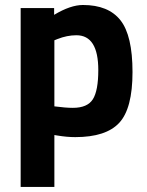

<svg xmlns="http://www.w3.org/2000/svg" viewBox="-20 -532 584 762"><path d="M283.2 -392.1Q246.1 -392.1 208 -377L195.8 -372.1V-109.9Q240.7 -104 269 -104Q327.1 -104 348.6 -138.2Q370.1 -172.4 370.1 -253.9Q370.1 -392.1 283.2 -392.1ZM62 210V-500H194.8V-473.1Q259.8 -512.2 309.1 -512.2Q410.2 -512.2 458 -451.7Q505.9 -391.1 505.9 -246.1Q505.9 -101.1 453.1 -44.4Q400.4 12.2 278.8 12.2Q245.6 12.2 208 5.9L195.8 3.9V210Z"/></svg>

Font: TitilliumWeb-Bold
Style: Bold
Weight: 700
Version: Version 1.001;PS 57.000;hotconv 1.0.70;makeotf.lib2.5.55311